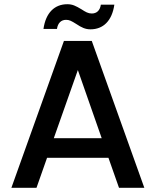

<svg xmlns="http://www.w3.org/2000/svg" viewBox="-20 -890 737 910"><path d="M34 0H153L203 -142H494L544 0H664L415 -696H283ZM349 -558 462 -235H235ZM250 -753C254 -781 270 -796 293 -796C309 -796 318 -791 342 -776C366 -760 384 -751 409 -751C469 -751 511 -791 522 -868H458C454 -840 438 -826 415 -826C398 -826 386 -833 366 -846C339 -862 324 -870 299 -870C239 -870 197 -830 186 -753Z"/></svg>

Font: Poppins Medium
Style: Regular
Weight: 500
Designer: Ninad Kale (Devanagari), Jonny Pinhorn (Latin)
Foundry: Indian Type Foundry
Version: 4.004